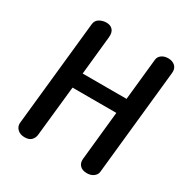

<svg xmlns="http://www.w3.org/2000/svg" viewBox="-218 -1189 1336 1374"><g transform="rotate(30 450.0 -502.0)"><path d="M170 0Q133 0 110.8 -21.8Q88.5 -43.5 92 -75.5L183 -940.5Q186.5 -973.5 212.8 -988.8Q239 -1004 270 -1004Q303.5 -1004 322 -983.5Q340.5 -963 336.5 -922L303.5 -603H666L702 -947Q704.5 -972 726.2 -988Q748 -1004 780 -1004Q816 -1004 837.8 -983.5Q859.5 -963 855.5 -926L764.5 -57Q762.5 -34 740.8 -17Q719 0 685 0Q647 0 627.2 -21Q607.5 -42 611 -75.5L653 -479.5H291L246.5 -62.5Q244 -39 226.5 -19.5Q209 0 170 0Z"/></g></svg>

Font: Edu NSW ACT Hand
Style: Regular
Weight: 400
Designer: Tina and Corey Anderson, Eben Sorkin, Mirko Velimirovic
Foundry: Sorkin Type Co.
Version: Version 2.000